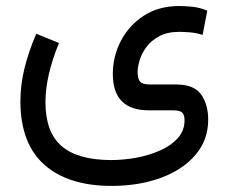

<svg xmlns="http://www.w3.org/2000/svg" viewBox="-20 -375 761 639"><path d="M176.3 -231.9Q131.3 -122.1 131.3 -35.2Q131.3 64.5 184.6 110.8Q237.8 157.2 348.6 157.7Q391.6 157.7 434.8 149.7Q478 141.6 514.2 125.2Q550.3 108.9 572.3 84Q594.2 59.1 594.2 25.4Q594.2 7.3 586.4 -0.2Q578.6 -7.8 555.7 -7.8H475.6Q355.5 -7.8 355.5 -128.4Q355.5 -187.5 382.3 -239Q409.2 -290.5 458.7 -322.8Q508.3 -355 577.1 -355Q591.3 -355 617.4 -352.8Q643.6 -350.6 669.9 -339.4L654.3 -258.8Q633.3 -265.6 612.3 -267.3Q591.3 -269 577.1 -269Q537.1 -269 510.3 -254.6Q483.4 -240.2 467.5 -218.8Q451.7 -197.3 444.8 -174.6Q438 -151.9 438 -134.8Q438 -113.3 446 -103.5Q454.1 -93.8 480.5 -93.8H568.4Q626.5 -93.3 649.7 -60.1Q672.9 -26.9 672.9 23.4Q672.9 90.8 630.6 140.4Q588.4 189.9 515.6 216.8Q442.9 243.7 351.1 243.7Q207 243.7 127.4 173.1Q47.9 102.5 47.9 -38.6Q47.9 -90.8 61 -145.8Q74.2 -200.7 100.6 -262.7Z"/></svg>

Font: Vazir FD
Style: Regular-FD
Weight: 400
Designer: Saber Rastikerdar
Foundry: Saber Rastikerdar
Version: Version 30.0.0